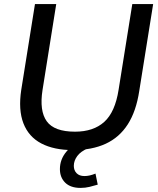

<svg xmlns="http://www.w3.org/2000/svg" viewBox="-20 -725 775 939"><path d="M337 9Q244 9 182 -23.5Q120 -56 94.5 -122Q69 -188 84 -286L151 -705H255L188 -285Q172 -183 208.5 -132Q245 -81 347 -81Q437 -81 490 -129Q543 -177 560 -286L627 -705H729L661 -280Q646 -181 605 -117Q564 -53 497 -22Q430 9 337 9ZM374 194Q325 194 299 168.5Q273 143 273 102Q273 55 304 17.5Q335 -20 383 -39L411 0Q375 15 358 38Q341 61 341 86Q341 108 354.5 122Q368 136 393 136Q406 136 419 133Q432 130 447 124L458 178Q438 184 417.5 189Q397 194 374 194Z"/></svg>

Font: Mulish ExtraLight SemiBold
Style: Italic
Weight: 600
Italic angle: -9°
Version: Version 3.603